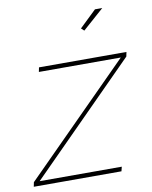

<svg xmlns="http://www.w3.org/2000/svg" viewBox="-119 -792 675 854"><g transform="rotate(-10 219.0 -365.0)"><path d="M306 -645 293 -657 369 -730H402ZM-32 -20 445 -499H75L79 -519H474L470 -499L-6 -20H365L360 0H-36Z"/></g></svg>

Font: Raleway-v4020 Thin
Style: Italic
Weight: 250
Italic angle: -12°
Designer: Matt McInerney, Pablo Impallari, Rodrigo Fuenzalida
Foundry: Matt McInerney, Pablo Impallari, Rodrigo Fuenzalida
Version: Version 4.020;PS 004.020;hotconv 1.0.88;makeotf.lib2.5.64775